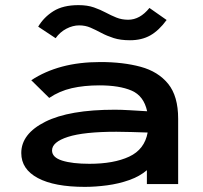

<svg xmlns="http://www.w3.org/2000/svg" viewBox="-20 -718 790 749"><path d="M311 11Q192 11 127.5 -23.5Q63 -58 63 -121Q63 -196 156.5 -243Q250 -290 428 -290Q453 -290 486.5 -288Q520 -286 554 -284Q541 -344 493.5 -364.5Q446 -385 368 -385Q308 -385 260 -374Q212 -363 172 -336L102 -405Q155 -440 222 -458Q289 -476 372 -476Q460 -476 528.5 -457.5Q597 -439 636 -391Q675 -343 675 -255V0H553V-54Q525 -30 484 -15.5Q443 -1 397.5 5Q352 11 311 11ZM183 -131Q183 -104 222.5 -91.5Q262 -79 329 -79Q424 -79 484 -107Q544 -135 556 -201Q525 -202 492 -203Q459 -204 434 -204Q307 -204 245 -184Q183 -164 183 -131ZM563 -687 630 -640Q600 -599 566.5 -580Q533 -561 487 -561Q450 -561 423.5 -569.5Q397 -578 375.5 -589.5Q354 -601 333.5 -610Q313 -619 289 -619Q264 -619 239 -606Q214 -593 197 -569L129 -614Q151 -651 188.5 -674.5Q226 -698 286 -698Q321 -698 346.5 -689Q372 -680 392.5 -669Q413 -658 434 -649.5Q455 -641 480 -641Q526 -641 563 -687Z"/></svg>

Font: Inconsolata ExtraExpanded
Style: Bold
Weight: 700
Width: 8
Monospace: yes
Designer: Raph Levien, Cyreal, Brenton Simpson
Foundry: Raph Levien, Cyreal, Google
Version: Version 3.100; ttfautohint (v1.8.4.7-5d5b)